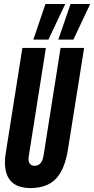

<svg xmlns="http://www.w3.org/2000/svg" viewBox="-20 -943 477 973"><path d="M135.1 10Q69.9 10 37.5 -22.6Q5 -55.1 5 -120.8Q5 -133.2 6.2 -145.4Q7.4 -157.6 10.5 -176.1L93.4 -700H212.5L125.7 -151Q121.9 -128.3 129.6 -115.6Q137.2 -102.8 155.5 -102.8Q193 -102.8 201.1 -157L286.9 -700H406.3L324 -183.6Q307.8 -82.7 262.7 -36.4Q217.5 10 135.1 10ZM275.4 -742.3 337.7 -922.8H437.1L351.9 -742.3ZM148.9 -742.3 210.5 -922.8H310.6L225.4 -742.3Z"/></svg>

Font: Georama ExtraCondensed Thin
Style: Italic
Weight: 100
Width: 2
Italic angle: -9°
Designer: Jean-Baptiste Levee
Foundry: Production Type
Version: Version 1.001